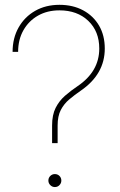

<svg xmlns="http://www.w3.org/2000/svg" viewBox="-20 -755 489 781"><path d="M191.9 -172.9V-244.6Q191.9 -287.6 206.3 -316.2Q220.7 -344.7 244.4 -365.5Q268.1 -386.2 295.9 -404.8Q383.8 -464.4 383.8 -557.6Q383.8 -627.4 339.1 -670.2Q294.4 -712.9 221.7 -712.9Q172.4 -712.9 134.5 -691.4Q96.7 -669.9 75.2 -631.8Q53.7 -593.8 53.7 -543.9H31.2Q31.2 -600.1 55.7 -643.3Q80.1 -686.5 123 -710.9Q166 -735.4 221.7 -735.4Q276.9 -735.4 318.4 -712.9Q359.9 -690.4 383.1 -650.6Q406.2 -610.8 406.2 -557.6Q406.2 -453.1 308.6 -386.2Q283.2 -368.7 261.7 -350.6Q240.2 -332.5 227.3 -307.6Q214.4 -282.7 214.4 -244.6V-172.9ZM203.1 5.9Q192.4 5.9 184.6 -2Q176.8 -9.8 176.8 -20.5Q176.8 -31.7 184.6 -39.3Q192.4 -46.9 203.1 -46.9Q214.4 -46.9 221.9 -39.3Q229.5 -31.7 229.5 -20.5Q229.5 -9.8 221.9 -2Q214.4 5.9 203.1 5.9Z"/></svg>

Font: Inter Display Thin
Style: Regular
Weight: 100
Designer: Rasmus Andersson
Foundry: rsms
Version: Version 4.000;git-a52131595